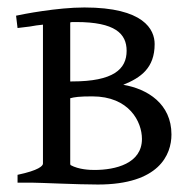

<svg xmlns="http://www.w3.org/2000/svg" viewBox="-20 -489 505 514"><path d="M319 -353C319 -304 284 -271 173 -271H168V-429C171 -430 173 -430 176 -430H184C288 -430 319 -399 319 -353ZM360 -117C360 -51 289 -34 233 -34C220 -34 191 -35 169 -47C168 -49 168 -50 168 -51V-226C179 -229 192 -231 227 -231C326 -231 360 -163 360 -117ZM310 -262C357 -281 394 -307 394 -371C394 -410 365 -469 206 -469C133 -469 41 -451 23 -447L27 -414L60 -418C71 -420 83 -422 95 -423V-51C95 -45 84 -33 27 -21V0H66C84 0 189 5 242 5C406 5 439 -75 439 -129C439 -211 375 -251 310 -262Z"/></svg>

Font: Temporarium
Style: Regular
Weight: 400
Version: Version 1.1